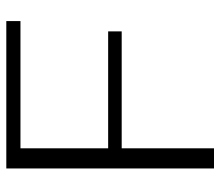

<svg xmlns="http://www.w3.org/2000/svg" viewBox="-66 -650 715 624"><g transform="rotate(-90 292.0 -337.5)"><path d="M57 0H122.5V-300H502.5V-344H122.5V-629H536V-675H57Z"/></g></svg>

Font: Anybody SemiExpanded Light
Style: Regular
Weight: 300
Width: 6
Version: Version 1.113;gftools[0.9.25]